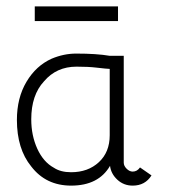

<svg xmlns="http://www.w3.org/2000/svg" viewBox="-20 -574 530 602"><path d="M350 -508H89V-554H350ZM368 -64Q368 -54 377 -45Q386 -36 396 -36Q410 -36 419 -49L455 -24Q435 8 396 8Q368 8 348 -10.5Q328 -29 325 -54Q289 8 203 8Q124 8 78 -52Q33 -107 33 -198Q33 -267 63 -317.5Q93 -368 142 -390Q180 -406 219 -406Q283 -406 324 -399H368ZM203 -34Q256 -34 290 -65.5Q324 -97 324 -150V-358Q316 -358 282 -362Q257 -365 220 -365Q157 -365 118 -319Q78 -276 78 -200Q78 -149 97 -107.5Q116 -66 149 -48Q170 -34 203 -34Z"/></svg>

Font: Bhavuka
Style: Regular
Weight: 400
Version: 2.94.0; ttfautohint (v1.2) -l 7 -r 28 -G 50 -x 13 -D deva -f